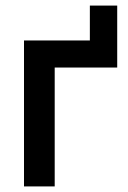

<svg xmlns="http://www.w3.org/2000/svg" viewBox="-20 -668 457 688"><path d="M66 0V-523H302V-648H400V-426H176V0Z"/></svg>

Font: Raleway SemiBold
Style: Regular
Weight: 600
Designer: Matt McInerney, Pablo Impallari, Rodrigo Fuenzalida
Foundry: Matt McInerney, Pablo Impallari, Rodrigo Fuenzalida
Version: Version 4.026